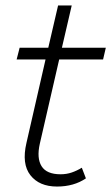

<svg xmlns="http://www.w3.org/2000/svg" viewBox="-20 -675 408 704"><path d="M189 9Q124 9 91.5 -32.5Q59 -74 77 -151L147 -457H41L52 -500H157L193 -655H243L207 -500H368L358 -457H197L126 -148Q114 -95 132.5 -65.5Q151 -36 202 -36Q224 -36 243 -42.5Q262 -49 280 -60L295 -21Q251 9 189 9Z"/></svg>

Font: Prodigy Sans Light
Style: Italic
Weight: 300
Italic angle: -13°
Designer: Wei Huang
Foundry: Wei Huang
Version: Version 1.003; ttfautohint (v1.8.3)